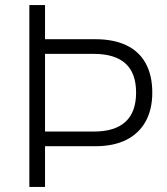

<svg xmlns="http://www.w3.org/2000/svg" viewBox="-20 -739 661 759"><path d="M96 0V-719H158V-584H357Q429 -584 479.5 -560Q530 -536 556 -488.5Q582 -441 582 -373Q582 -306 555.5 -258.5Q529 -211 479 -186Q429 -161 357 -161H158V0ZM158 -219H351Q434 -219 476 -257.5Q518 -296 518 -373Q518 -450 476 -488Q434 -526 351 -526H158Z"/></svg>

Font: Nunitoga
Style: Light
Weight: 300
Designer: Vernon Adams
Foundry: Vernon Adams
Version: Version 1.0